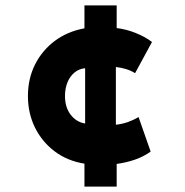

<svg xmlns="http://www.w3.org/2000/svg" viewBox="-20 -615 688 715"><path d="M294.5 80V-5.5Q230 -16 183 -51.8Q136 -87.5 110 -140.5Q84 -193.5 84 -257.5Q84 -322 110.5 -374.8Q137 -427.5 184.2 -462.8Q231.5 -498 294.5 -509.5V-595H414.5V-510.5Q451.5 -506 487 -491.5Q522.5 -477 546 -458.5L483 -342.5Q467 -352.5 448.5 -358Q430 -363.5 411.5 -365.5V-150.5Q434.5 -153 455.5 -160.2Q476.5 -167.5 496 -179L541 -50.5Q514.5 -31.5 482.5 -20.5Q450.5 -9.5 414.5 -4.5V80ZM297 -155V-361Q274.5 -359 257.5 -345Q240.5 -331 231.2 -308.2Q222 -285.5 222 -257.5Q222 -215.5 243 -188Q264 -160.5 297 -155Z"/></svg>

Font: Geologica Thin Roman ExtraBold
Style: Regular
Weight: 800
Version: Version 1.010;gftools[0.9.28]